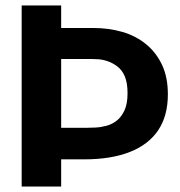

<svg xmlns="http://www.w3.org/2000/svg" viewBox="-20 -680 657 700"><path d="M161 -99V-214H293Q308 -214 328 -215Q348 -216 368.5 -221.5Q389 -227 406 -240.5Q423 -254 434 -278Q445 -302 445 -340Q445 -378 435 -401.5Q425 -425 407.5 -438Q390 -451 372 -457Q354 -463 337.5 -464Q321 -465 310 -465H161V-578H319Q377 -578 426.5 -563.5Q476 -549 513 -518.5Q550 -488 571 -443Q592 -398 592 -336Q592 -258 557 -205.5Q522 -153 453.5 -126Q385 -99 286 -99ZM59 0V-660H203V0Z"/></svg>

Font: Bricolage Grotesque 28pt
Style: Bold
Weight: 700
Designer: Mathieu Triay
Foundry: Atelier Triay
Version: Version 1.000;gftools[0.9.30]